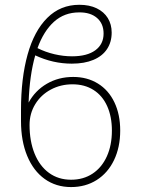

<svg xmlns="http://www.w3.org/2000/svg" viewBox="-20 -759 579 790"><path d="M474.6 -221.7Q474.6 -153.3 449.2 -100.3Q423.8 -47.4 377.9 -18.3Q332 10.7 272.5 10.7Q210.4 10.7 163.8 -22.7Q117.2 -56.2 91.8 -117.7Q66.4 -179.2 66.4 -260.7V-306.6Q66.4 -437 93.5 -534.4Q120.6 -631.8 174.6 -685.5Q228.5 -739.3 306.6 -739.3Q347.7 -739.3 377.7 -724.9Q407.7 -710.4 423.6 -684.6Q439.5 -658.7 439.5 -625Q439.5 -585.9 420.4 -557.1Q401.4 -528.3 364.5 -512.7Q327.6 -497.1 275.4 -497.1Q197.8 -497.1 125 -531.2Q101.6 -449.2 97.7 -336.9Q124.5 -386.2 172.6 -414.3Q220.7 -442.4 281.2 -442.4Q338.9 -442.4 382.8 -415.3Q426.8 -388.2 450.7 -338.1Q474.6 -288.1 474.6 -221.7ZM101.6 -245.1Q101.6 -178.2 122.3 -127Q143.1 -75.7 181.6 -47.6Q220.2 -19.5 272.5 -19.5Q323.2 -19.5 361.1 -44.7Q398.9 -69.8 419.7 -115.7Q440.4 -161.6 440.4 -221.7Q440.4 -279.3 420.9 -322.5Q401.4 -365.7 364.7 -388.9Q328.1 -412.1 278.3 -412.1Q229.5 -412.1 189 -390.4Q148.4 -368.7 125 -330.3Q101.6 -292 101.6 -245.1ZM276.4 -527.3Q338.4 -527.3 372.3 -552.2Q406.2 -577.1 406.2 -621.1Q406.2 -661.6 379.2 -685.1Q352.1 -708.5 305.7 -708Q245.1 -708 202.4 -669.7Q159.7 -631.3 134.3 -561Q167.5 -544.4 204.1 -535.9Q240.7 -527.3 276.4 -527.3Z"/></svg>

Font: Pretendard JP Thin
Style: Regular
Weight: 100
Designer: Base glyphs from Inter by Rasmus Andersson; Hangeul glyphs from Noto Sans CJK(Source Han Sans) by Jang Soo-young and Kan
Foundry: Kil Hyung-jin
Version: Version 1.309